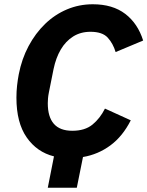

<svg xmlns="http://www.w3.org/2000/svg" viewBox="-20 -730 691 900"><path d="M204 150 233 3Q153 -17 105 -86Q57 -155 57 -272Q57 -301 60 -328.5Q63 -356 68 -382Q82 -454 114 -514Q146 -574 191.5 -618Q237 -662 294 -686Q351 -710 415 -710Q508 -710 567 -665Q626 -620 651 -540L522 -486Q510 -526 485 -553.5Q460 -581 404 -581Q358 -581 323 -559Q288 -537 265 -498Q242 -459 231 -406L209 -296Q206 -281 205 -268.5Q204 -256 204 -246Q204 -182 232.5 -149.5Q261 -117 319 -117Q378 -117 413.5 -146Q449 -175 472 -221L593 -166Q555 -91 497.5 -48.5Q440 -6 369 6L340 150Z"/></svg>

Font: IBM Plex Sans
Style: Italic
Weight: 400
Italic angle: -11.31°
Designer: Mike Abbink, Paul van der Laan, Pieter van Rosmalen
Foundry: Bold Monday
Version: Version 3.201